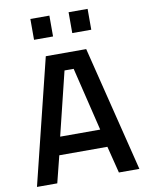

<svg xmlns="http://www.w3.org/2000/svg" viewBox="-97 -965 792 1034"><g transform="rotate(-10 299.5 -448.5)"><path d="M20 0 189 -685H410L580 0H468L431 -147H168L131 0ZM275 -592 190 -245H409L325 -592ZM142 -783V-897H246V-783ZM351 -783V-897H455V-783Z"/></g></svg>

Font: Titillium Web[RUS by Daymarius]
Style: Regular
Weight: 600
Designer: Cyrillization by Daymarius
Foundry: Cyrillization by Daymarius
Version: Version 1.002 September 11, 2018